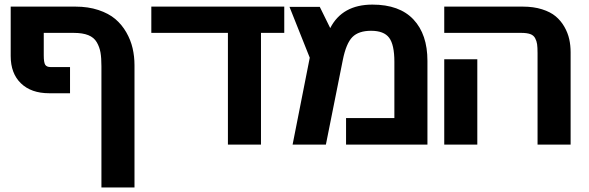

<svg xmlns="http://www.w3.org/2000/svg" viewBox="-20 -633 2582 842"><path d="M569.8 -347.2V189H424.8V-342.8Q424.8 -378.9 420.7 -402.8Q416.5 -426.8 404.3 -447.8Q392.1 -468.8 367.2 -478.8Q342.3 -488.8 303.2 -488.8H171.9V-390.1Q171.9 -359.4 178.2 -349.1Q184.6 -338.9 202.1 -338.9H287.1V-224.1H195.8Q116.7 -224.1 71.8 -267.6Q26.9 -311 26.9 -387.2V-604H311Q366.7 -604 411.6 -589.1Q456.5 -574.2 485.6 -549.6Q514.6 -524.9 533.9 -491.2Q553.2 -457.5 561.5 -421.6Q569.8 -385.7 569.8 -347.2Z M1226.6 -604V-488.8H1124.5V1H979.5V-488.8H643.6V-604Z M1409.2 1H1263.2L1338.4 -379.9L1249.5 -603H1382.3L1428.2 -509.8Q1481 -612.8 1613.3 -612.8Q1731.9 -612.8 1793.2 -547.6Q1854.5 -482.4 1854.5 -366.2V1H1497.6V-115.2H1709.5V-361.8Q1709.5 -437 1686.5 -467.5Q1663.6 -498 1607.4 -498Q1552.7 -498 1525.4 -470.5Q1498 -442.9 1483.4 -370.1Z M2482.4 -403.8V1H2337.4V-399.9Q2337.4 -425.3 2335.4 -439.2Q2333.5 -453.1 2326.7 -465.8Q2319.8 -478.5 2305.2 -483.6Q2290.5 -488.8 2266.1 -488.8H1928.2V-604H2272.5Q2319.8 -604 2356.9 -592.3Q2394 -580.6 2417 -561.3Q2439.9 -542 2455.1 -515.4Q2470.2 -488.8 2476.3 -461.4Q2482.4 -434.1 2482.4 -403.8ZM1928.2 -373H2073.2V1H1928.2Z"/></svg>

Font: LT Superior
Style: Bold
Weight: 400
Designer: Daniel Lyons
Foundry: LyonsType
Version: Version 1.000